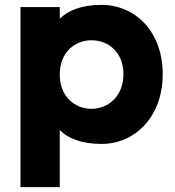

<svg xmlns="http://www.w3.org/2000/svg" viewBox="-20 -581 717 787"><path d="M396 -561C313 -561 257 -537 225 -504V-552H64V186H225V-48C257 -15 313 9 396 9C534 9 647 -103 647 -277C647 -452 534 -561 396 -561ZM225 -276C225 -366 286 -416 355 -416C423 -416 486 -368 486 -277C486 -186 423 -135 355 -135C286 -135 225 -185 225 -276Z"/></svg>

Font: Malmofest
Style: Bold
Weight: 700
Designer: Jonny Pinhorn (Poppins), Kolossal
Version: Version 1.004;Glyphs 3.1.2 (3151)